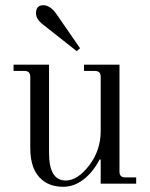

<svg xmlns="http://www.w3.org/2000/svg" viewBox="-20 -704 574 736"><path d="M146 -684Q172 -684 195 -652L287 -519L274 -508L146 -609Q118 -630 118 -653Q118 -684 146 -684ZM223 12Q173 12 142 -14Q96 -51 96 -137V-410Q96 -432 74 -432H32V-456H168V-117Q168 -12 232 -12Q277 -12 321.5 -69.5Q366 -127 366 -202V-410Q366 -432 344 -432H302V-456H438V-46Q438 -24 460 -24H502V0H366V-92L362 -93Q336 -43 299.5 -15.5Q263 12 223 12Z"/></svg>

Font: Old Standard TT
Style: Regular
Weight: 400
Designer: Alexey Kryukov <alexios@thessalonica.org.ru>
Version: Version 1.0